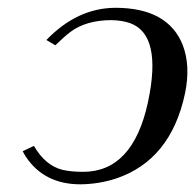

<svg xmlns="http://www.w3.org/2000/svg" viewBox="-20 -463 503 495"><path d="M194.3 -20Q322.3 -20 361.3 -198.7Q361.8 -200.2 361.8 -201.2Q397.9 -371.6 316.9 -402.8Q295.4 -410.6 267.6 -411.1Q202.1 -411.1 161.1 -380.4Q144 -367.2 122.6 -346.2L99.6 -359.9Q179.2 -442.4 277.3 -442.9Q413.1 -442.9 451.2 -346.7Q471.7 -293 457 -222.2Q420.4 -49.8 278.3 -2.4Q234.4 11.7 187.5 12.2Q94.2 12.2 46.9 -58.6Q42 -65.9 38.6 -73.2L67.4 -86.9Q96.7 -36.6 140.1 -25.4Q162.6 -20 194.3 -20Z"/></svg>

Font: Linux Biolinum Capitals O
Style: Italic Samll Caps
Weight: 400
Italic angle: -12°
Designer: Philipp H. Poll
Foundry: Philipp H. Poll
Version: Version 0.6.2